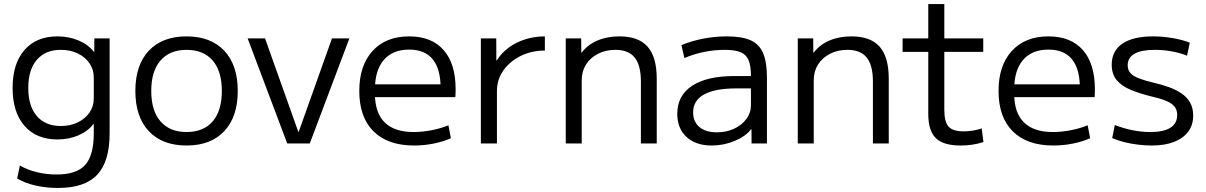

<svg xmlns="http://www.w3.org/2000/svg" viewBox="-20 -710 5966 950"><path d="M267.2 220Q208.1 220 155.4 208Q102.6 196 64.9 173.3L78.5 108.9Q115 130.4 162.3 141.9Q209.6 153.4 260.3 153.4Q359.2 153.4 401.6 105.9Q444 58.4 444 -50V-96.3H442Q415.3 -60.6 368 -40.3Q320.7 -20 264.1 -20Q159.8 -20 101 -87.5Q42.3 -155 42.3 -275Q42.3 -395 101 -462.5Q159.8 -530 264.1 -530Q321.2 -530 369.3 -509.5Q417.3 -488.9 444.3 -453.7H446.3L446.8 -520H522.4V-50Q522.4 89.6 460.8 154.8Q399.3 220 267.2 220ZM280.5 -86.6Q328.2 -86.6 364.7 -104.3Q401.2 -122 422.6 -152.7Q444 -183.5 444 -223.1V-326.9Q444 -366.2 422.6 -397.1Q401.2 -428 364.7 -445.7Q328.2 -463.4 280.5 -463.4Q204.8 -463.4 162.3 -414.1Q119.9 -364.8 119.9 -275Q119.9 -184.9 162.3 -135.7Q204.8 -86.6 280.5 -86.6Z M903 10Q783 10 716.3 -61Q649.7 -132 649.7 -260Q649.7 -388 716.3 -459Q783 -530 903 -530Q1023 -530 1089.7 -459Q1156.4 -388 1156.4 -260Q1156.4 -132 1089.7 -61Q1023 10 903 10ZM903 -56.7Q987 -56.7 1032.3 -109.4Q1077.6 -162 1077.6 -260Q1077.6 -358 1032.3 -410.6Q987 -463.3 903 -463.3Q820 -463.3 774.2 -410.6Q728.4 -358 728.4 -260Q728.4 -162 774.2 -109.4Q820 -56.7 903 -56.7Z M1401.3 0 1205.3 -520H1291.4L1456 -57.7H1458L1622.6 -520H1708.7L1512.7 0Z M2029 10Q1898.7 10 1828.2 -60Q1757.7 -130 1757.7 -260Q1757.7 -386 1823.5 -458Q1889.3 -530 2004.7 -530Q2115.7 -530 2175 -462.3Q2234.4 -394.7 2234.4 -268.7Q2234.4 -258.7 2234 -247.6Q2233.7 -236.6 2233 -229.3H1801V-292.7H2175L2160.3 -272Q2160.3 -368.6 2121.1 -416.6Q2082 -464.6 2004.7 -464.6Q1923 -464.6 1879 -413.5Q1835.1 -362.3 1835.1 -266.7V-246.7Q1835.1 -152 1883.4 -104.4Q1931.7 -56.7 2026.3 -56.7Q2069.3 -56.7 2115.5 -65.7Q2161.7 -74.7 2198.7 -90.1L2211 -26Q2172.7 -9 2125 0.5Q2077.3 10 2029 10Z M2359.3 0V-520H2435.4L2435.9 -411.1H2438.2Q2461.1 -447.9 2497.1 -474.5Q2533.2 -501.1 2579.2 -515.5Q2625.3 -530 2675.9 -530V-459.8Q2610 -459.8 2556.1 -433.1Q2502.1 -406.4 2470.4 -361Q2438.8 -315.7 2438.8 -259.9V0Z M2779.3 0V-520H2855.7L2856.2 -449.7H2858.2Q2887.5 -488.5 2935.6 -509.3Q2983.7 -530 3044.9 -530Q3139.5 -530 3184.5 -478.8Q3229.5 -427.6 3229.5 -320V0H3151.1V-306.4Q3151.1 -386.8 3120.5 -425.1Q3089.9 -463.4 3025 -463.4Q2976.4 -463.4 2938.6 -443.8Q2900.7 -424.2 2879.5 -390.6Q2858.3 -357 2858.3 -312.8V0Z M3501.7 10Q3422.8 10 3376.9 -32.3Q3331.1 -74.5 3331.1 -146.7Q3331.1 -237.1 3404.3 -285.4Q3477.5 -333.7 3613.2 -333.7H3695.6Q3695.6 -384.2 3684 -412.1Q3672.3 -440 3644.1 -451.7Q3615.9 -463.4 3566.3 -463.4Q3515.6 -463.4 3464.3 -453.1Q3413 -442.7 3366.3 -422.8L3351.8 -486.8Q3401.6 -507.5 3459.4 -518.8Q3517.2 -530 3576.2 -530Q3650.6 -530 3693.8 -510.8Q3737 -491.5 3755.9 -446.7Q3774.8 -401.9 3774.8 -326.8V0H3698.7L3698.2 -70.8H3696.4Q3670 -35.5 3615.3 -12.7Q3560.6 10 3501.7 10ZM3527.2 -55.3Q3574 -55.3 3612.3 -73.1Q3650.6 -91 3673.1 -121.4Q3695.6 -151.8 3695.6 -189V-272.6H3623.3Q3517.1 -272.6 3463.3 -242.5Q3409.5 -212.4 3409.5 -153.9Q3409.5 -108.2 3440.3 -81.7Q3471.1 -55.3 3527.2 -55.3Z M3927.3 0V-520H4003.7L4004.2 -449.7H4006.2Q4035.5 -488.5 4083.6 -509.3Q4131.7 -530 4192.9 -530Q4287.5 -530 4332.5 -478.8Q4377.5 -427.6 4377.5 -320V0H4299.1V-306.4Q4299.1 -386.8 4268.5 -425.1Q4237.9 -463.4 4173 -463.4Q4124.4 -463.4 4086.6 -443.8Q4048.7 -424.2 4027.5 -390.6Q4006.3 -357 4006.3 -312.8V0Z M4733.3 10Q4647.6 10 4610.3 -26.5Q4573 -63 4573 -146.7V-453.3H4446V-520H4573V-690H4652.4V-520H4845V-453.3H4652.4V-166.7Q4652.4 -107 4673.4 -83.6Q4694.4 -60.1 4748 -60.1Q4771.7 -60.1 4794.5 -63.9Q4817.3 -67.7 4837.3 -74.7L4846 -7Q4816.3 2.3 4788.8 6.2Q4761.3 10 4733.3 10Z M5192 10Q5061.7 10 4991.2 -60Q4920.7 -130 4920.7 -260Q4920.7 -386 4986.5 -458Q5052.3 -530 5167.7 -530Q5278.7 -530 5338 -462.3Q5397.4 -394.7 5397.4 -268.7Q5397.4 -258.7 5397 -247.6Q5396.7 -236.6 5396 -229.3H4964V-292.7H5338L5323.3 -272Q5323.3 -368.6 5284.1 -416.6Q5245 -464.6 5167.7 -464.6Q5086 -464.6 5042 -413.5Q4998.1 -362.3 4998.1 -266.7V-246.7Q4998.1 -152 5046.4 -104.4Q5094.7 -56.7 5189.3 -56.7Q5232.3 -56.7 5278.5 -65.7Q5324.7 -74.7 5361.7 -90.1L5374 -26Q5335.7 -9 5288 0.5Q5240.3 10 5192 10Z M5678.7 10Q5645 10 5609 5.5Q5573 1 5540.5 -7.3Q5508 -15.7 5483 -26.7L5496 -91.4Q5536 -75.7 5581.3 -66.2Q5626.7 -56.7 5671.3 -56.7Q5737.3 -56.7 5771 -78Q5804.6 -99.4 5804.6 -140.7Q5804.6 -168.3 5789.8 -184.8Q5775 -201.3 5745.3 -212.8Q5715.7 -224.3 5671.3 -234.3Q5617 -248 5573.7 -266Q5530.3 -284 5505.5 -313.5Q5480.7 -343 5480.7 -390Q5480.7 -458 5533.5 -494Q5586.3 -530 5685.3 -530Q5732.3 -530 5780.7 -521.8Q5829 -513.7 5867 -499L5853.4 -434.3Q5817.7 -448.9 5776.8 -456.1Q5736 -463.3 5694 -463.3Q5627 -463.3 5593.6 -444.1Q5560.1 -425 5559.7 -388Q5559.7 -363.3 5573.7 -348Q5587.7 -332.7 5616 -322Q5644.4 -311.4 5687.4 -301Q5727.7 -291.7 5763.2 -279Q5798.7 -266.3 5825.7 -248Q5852.7 -229.7 5868.2 -203Q5883.7 -176.3 5883.7 -138.7Q5884 -92 5859.4 -58.8Q5834.7 -25.7 5789 -7.8Q5743.4 10 5678.7 10Z"/></svg>

Font: M PLUS 1 Thin
Style: Regular
Weight: 100
Designer: Coji Morishita
Foundry: UNDERFOREST DESIGN
Version: Version 1.001